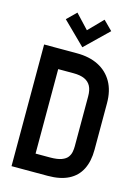

<svg xmlns="http://www.w3.org/2000/svg" viewBox="-135 -993 769 1067"><g transform="rotate(15 249.5 -460.0)"><path d="M382 -868 330 -920 250 -838 174 -919 121 -867 250 -740ZM230 -700H41V0H250Q321 0 368.5 -24Q416 -48 439.5 -94.5Q463 -141 463 -207V-475Q463 -547 434.5 -597Q406 -647 354 -673.5Q302 -700 230 -700ZM235 -102H152V-588H240Q279 -588 303.5 -577Q328 -566 340 -543.5Q352 -521 352 -485V-197Q352 -182 349 -165.5Q346 -149 335.5 -134.5Q325 -120 301 -111Q277 -102 235 -102Z"/></g></svg>

Font: Advent Pro
Style: Bold
Weight: 700
Designer: VivaRado, Andreas Kalpakidis
Foundry: VivaRado, Andreas Kalpakidis
Version: Version 3.000